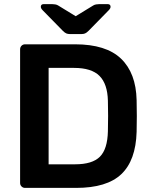

<svg xmlns="http://www.w3.org/2000/svg" viewBox="-20 -916 743 936"><path d="M102 0Q92 0 85 -7Q78 -14 78 -24V-675Q78 -686 85 -693Q92 -700 102 -700H346Q497 -700 570 -630Q643 -560 646 -428Q647 -384 647 -350Q647 -316 646 -273Q642 -134 571.5 -67Q501 0 351 0ZM217 -115H346Q430 -115 467 -152Q504 -189 506 -276Q507 -320 507 -351Q507 -382 506 -425Q504 -507 465 -546Q426 -585 341 -585H217ZM320 -750Q311 -750 303.5 -753Q296 -756 286 -766L188 -866Q179 -875 179 -883Q179 -896 194 -896H233Q241 -896 249.5 -894.5Q258 -893 264 -889L349 -837L434 -889Q440 -893 448.5 -894.5Q457 -896 465 -896H504Q519 -896 519 -883Q519 -875 510 -866L412 -766Q402 -756 394.5 -753Q387 -750 378 -750Z"/></svg>

Font: Rubik Medium
Style: Regular
Weight: 500
Designer: Hubert and Fischer
Foundry: Hubert and Fischer
Version: Version 2.300; ttfautohint (v1.8.4.7-5d5b);gftools[0.9.30]